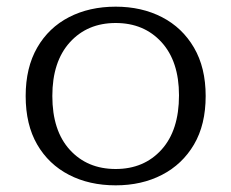

<svg xmlns="http://www.w3.org/2000/svg" viewBox="-20 -544 694 576"><path d="M327 12Q248 12 187 -19.5Q126 -51 91.5 -110.5Q57 -170 57 -256Q57 -341 91.5 -401Q126 -461 187 -492.5Q248 -524 327 -524Q405 -524 466 -492.5Q527 -461 562 -401Q597 -341 597 -256Q597 -170 562 -110.5Q527 -51 466 -19.5Q405 12 327 12ZM327 -37Q412 -37 464.5 -95Q517 -153 517 -258Q517 -360 464.5 -417.5Q412 -475 327 -475Q242 -475 189.5 -417Q137 -359 137 -256Q137 -152 189.5 -94.5Q242 -37 327 -37Z"/></svg>

Font: Montagu Slab 16pt Light
Style: Regular
Weight: 300
Designer: Florian Karsten
Foundry: Florian Karsten
Version: Version 1.000; ttfautohint (v1.8.3)